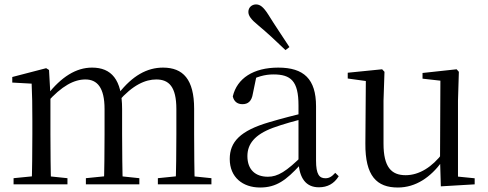

<svg xmlns="http://www.w3.org/2000/svg" viewBox="-20 -838 2221 873"><path d="M41.7 0H286.7V-27.8L182.8 -38.6H150.4L41.7 -27.8ZM123.9 0H212.3C210.3 -48.6 209.3 -160.9 209.3 -228.5V-406.1L202.9 -519.8L189.9 -528L35.8 -487.9V-462.6L123.9 -457.7C126.3 -407.9 127.1 -357.8 127.1 -290.4V-228.5C127.1 -160.9 126.1 -48.6 123.9 0ZM370.5 0H613.6V-27.8L511 -38.6H477.6L370.5 -27.8ZM452.2 0H538.4C536.4 -48.6 535.2 -158.7 535.2 -228.5V-342.4C535.2 -477.3 485.5 -530.6 398.6 -530.6C325.6 -530.6 258.9 -488.4 194.2 -406H183.1L192.4 -370.6C261.1 -448.5 317.7 -476.7 368.3 -476.7C421.8 -476.7 455.4 -440 455.4 -342.2V-228.5C455.4 -158.7 454.4 -48.6 452.2 0ZM697.8 0H941.3V-27.8L836.9 -38.6H803.7L697.8 -27.8ZM778.2 0H865.7C863.7 -48.6 862.7 -158.7 862.7 -228.5V-343.5C862.7 -477.1 812.5 -530.6 721.1 -530.6C649 -530.6 582.3 -494.2 518.8 -412.6H507.4L517.9 -376.5C584.1 -452.6 641.6 -476.7 690.6 -476.7C748.1 -476.7 781.9 -443.6 781.9 -342.2V-228.5C781.9 -158.7 780.9 -48.6 778.2 0Z M1162.7 14.6C1237.3 14.6 1281.6 -19.6 1343.9 -87.1H1367.5L1358.8 -134.4C1281.6 -57.1 1242.3 -34.4 1198.1 -34.4C1142 -34.4 1104.9 -65.8 1104.9 -128.2C1104.9 -183 1137.6 -225.8 1221.6 -257C1266.6 -273.5 1324.6 -289.3 1377.8 -303.3V-327.7C1324 -315.5 1259.4 -298.9 1203.9 -282.3C1071.7 -243.6 1024.6 -192.6 1024.6 -115.1C1024.6 -31.8 1083.8 14.6 1162.7 14.6ZM1429.8 13.6C1468.7 13.6 1498.8 -2.3 1520.1 -36.7L1504.4 -52.1C1487.8 -33.9 1476 -27.5 1459.4 -27.5C1431.8 -27.5 1417 -45.3 1417 -107.7V-354.6C1417 -479.1 1361.2 -530.6 1245.2 -530.6C1132.1 -530.6 1057.7 -481.7 1038.5 -399.7C1043.5 -376.8 1059.1 -364.3 1082.4 -364.3C1107 -364.3 1124.4 -376.9 1129.8 -412.7L1146.2 -491.9L1102.7 -464.7C1147.2 -489.6 1184.7 -499.6 1223 -499.6C1302.2 -499.6 1337.2 -470.1 1337.2 -359V-99.7C1341.7 -28.9 1370.2 13.6 1429.8 13.6ZM1296 -624C1264.7 -672 1231.7 -720.3 1199 -773C1177.9 -805.8 1163 -817.9 1144 -817.9C1126.5 -817.9 1109.3 -805.4 1109.3 -783.8C1109.3 -766.3 1122.1 -749.1 1153.1 -723.8C1197 -687.2 1237.5 -649.2 1278.1 -610.1Z M1788.9 14.6C1871.5 14.6 1938.3 -33 1989.7 -103H2016.1L1992.9 -141.8C1945.3 -78.8 1886.2 -41.4 1824.3 -41.4C1759.5 -41.4 1723.8 -78.2 1723.8 -185.1V-380.4L1728.2 -511.5L1717.5 -523L1561.1 -507.3V-481L1665.7 -466.6L1643.5 -483.7L1641.3 -185.8C1640.1 -37 1693.6 14.6 1788.9 14.6ZM1984.4 9.3 2138.3 0.2V-27.4L2062.4 -35V-380.4L2066.4 -511.5L2056.2 -523L1901.2 -506.2V-480.3L1982.4 -471.2L1980.8 -115.5V-114.1Z"/></svg>

Font: Source Han Serif CN VF
Style: Regular
Weight: 250
Designer: Ryoko NISHIZUKA 西塚涼子 (kana & ideographs); Frank Grießhammer (Latin, Greek & Cyrillic); Wenlong ZHANG 张文龙 (bopomofo); San
Foundry: Adobe
Version: Version 2.002;hotconv 1.1.0;makeotfexe 2.6.0